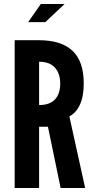

<svg xmlns="http://www.w3.org/2000/svg" viewBox="-20 -935 461 955"><path d="M53 0H174.5V-304.5H218.5L281.5 0H403.5L325 -356Q359 -374 377.8 -415Q396.5 -456 396.5 -521Q396.5 -630 340.5 -682.5Q284.5 -735 174 -735H53ZM174.5 -412.5V-628Q226.5 -628 253 -598.8Q279.5 -569.5 279.5 -519Q279.5 -468.5 253.5 -440.5Q227.5 -412.5 174.5 -412.5ZM120 -825H205.5L301 -915H183Z"/></svg>

Font: League Gothic SemiExpanded
Style: Regular
Weight: 400
Width: 6
Designer: The League of Moveable Type
Version: Version 1.600; ttfautohint (v1.8.3)